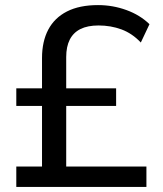

<svg xmlns="http://www.w3.org/2000/svg" viewBox="-20 -734 640 754"><path d="M44 0V-80H145V-318H44V-387H145V-506Q145 -571 169.5 -617.5Q194 -664 243 -689Q292 -714 365 -714Q423 -714 476.5 -694.5Q530 -675 567 -639L533 -567Q499 -603 457 -618.5Q415 -634 367 -634Q324 -634 296 -620Q268 -606 254 -578.5Q240 -551 240 -510V-387H436V-318H240V-80H555V0Z"/></svg>

Font: Nunito Sans 10pt Medium
Style: Regular
Weight: 500
Designer: Vernon Adams
Foundry: Vernon Adams
Version: Version 3.101;gftools[0.9.27]